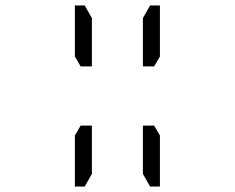

<svg xmlns="http://www.w3.org/2000/svg" viewBox="-20 -850 856 700"><path d="M563 -356V-170H527L501 -216V-392H542ZM527 -830H563V-644L542 -608H501V-784ZM274 -392H315V-216L289 -170H253V-356ZM253 -644V-830H289L315 -784V-608H274Z"/></svg>

Font: DSEG14 Classic Mini
Style: Bold
Weight: 700
Designer: Keshikan(Twitter:@keshinomi_88pro)
Version: Version 0.46